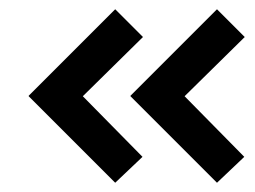

<svg xmlns="http://www.w3.org/2000/svg" viewBox="-20 -475 551 415"><path d="M288 -136 159 -267 289 -395 229 -455 42 -268V-267L229 -80ZM508 -136 379 -267 509 -395 449 -455 262 -268V-267L449 -80Z"/></svg>

Font: Advent Pro
Style: SemiBold
Weight: 600
Designer: Andreas Kalpakidis
Foundry: Andreas Kalpakidis
Version: Version 2.002 2008